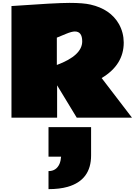

<svg xmlns="http://www.w3.org/2000/svg" viewBox="-20 -822 975 1341"><path d="M844.2 -524.9Q844.2 -368.7 689.9 -276.9L901.9 0H516.1L378.9 -226.1V0H60.1V-779.8Q369.6 -801.8 465.8 -801.8Q562 -801.8 612.3 -790Q751 -758.3 810.5 -654.3Q843.8 -594.7 844.2 -524.9ZM554.2 -533.2Q554.2 -602.1 502.9 -602.1Q481 -602.1 441.9 -585.9L377 -559.1V-368.2Q554.2 -434.1 554.2 -533.2ZM318.8 373Q373 373 395.5 322.8Q404.8 300.3 406.7 272H318.8V65.9H616.2V263.2Q616.2 436 452.6 482.9Q396.5 499 318.8 499Z"/></svg>

Font: Fz Rammetto One
Style: Regular
Weight: 400
Designer: Vernon Adams
Foundry: Vernon Adams
Version: Vit hóa bi c Thuy @ FontZin.Com